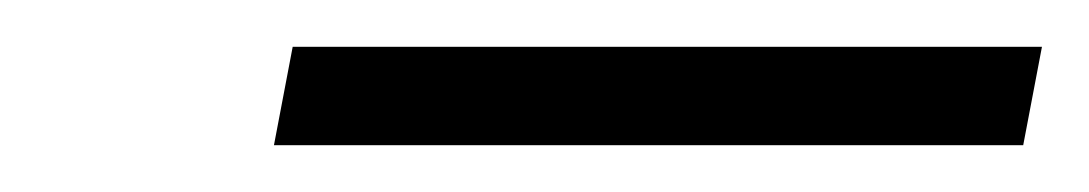

<svg xmlns="http://www.w3.org/2000/svg" viewBox="-20 -636 465 82"><path d="M105 -616H425L417 -574H97Z"/></svg>

Font: Sarabun ExtraLight
Style: Italic
Weight: 275
Italic angle: -10°
Designer: Suppakit Chalermlarp | Katatrad Co.,Ltd.
Foundry: Cadson Demak Co.,Ltd.
Version: Version 1.000; ttfautohint (v1.6)